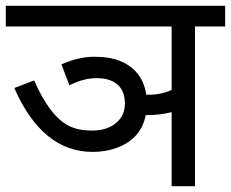

<svg xmlns="http://www.w3.org/2000/svg" viewBox="-20 -642 796 662"><path d="M305.2 -446.3Q360.4 -446.3 396.5 -430.7Q471.7 -398.9 484.4 -315.4H492.7Q536.6 -315.4 571.8 -332V-550.8H0V-622.1H756.3V-550.8H652.3V0H571.8V-255.4Q532.7 -245.1 484.4 -245.1H482.4Q466.8 -165 386.7 -133.8Q346.7 -118.2 299.8 -118.2Q126 -118.2 29.3 -338.4L97.7 -364.7Q151.4 -242.2 215.8 -209Q249 -191.4 298.8 -191.9Q348.6 -191.9 379.9 -217.8Q411.1 -243.7 410.6 -286.1Q410.2 -328.6 384.8 -350.6Q359.4 -372.6 313.5 -372.6Q267.6 -372.6 219.2 -347.7L191.9 -419.9Q250.5 -446.3 305.2 -446.3Z"/></svg>

Font: NotoSans
Style: Regular
Weight: 400
Designer: Monotype Design team
Foundry: Monotype Imaging Inc.
Version: Version 1.04